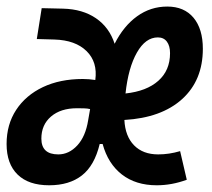

<svg xmlns="http://www.w3.org/2000/svg" viewBox="-32 -547 638 577"><path d="M443.4 -83Q476.1 -83 509.3 -92.8L529.3 -6.8Q484.4 9.8 439 9.8Q376 9.8 334.2 -22.7Q292.5 -55.2 276.4 -114.3H267.6Q252 -49.3 214.1 -19.8Q176.3 9.8 115.7 9.8Q53.7 9.8 20.8 -22.5Q-12.2 -54.7 -12.2 -114.3Q-12.2 -172.9 16.6 -216.8Q45.4 -260.7 96.9 -285.2Q148.4 -309.6 216.8 -309.6Q235.8 -309.6 254.4 -306.6Q261.7 -360.4 228.3 -393.3Q194.8 -426.3 131.8 -428.2L78.6 -429.7L93.3 -522.5L157.7 -521Q216.3 -519.5 256.3 -492.2Q296.4 -464.8 312.5 -415.5Q339.4 -468.8 379.9 -498Q420.4 -527.3 470.7 -527.3Q521.5 -527.3 549.6 -493.7Q577.6 -460 577.6 -400.4Q577.6 -305.7 515.4 -249.3Q453.1 -192.9 341.8 -186.5Q344.2 -137.7 370.8 -110.4Q397.5 -83 443.4 -83ZM238.8 -219.2Q230.5 -221.2 220.5 -221.4Q210.4 -221.7 199.2 -221.7Q150.4 -221.7 121.3 -196.8Q92.3 -171.9 92.3 -130.4Q92.3 -83 143.1 -83Q175.3 -83 200.2 -109.9Q225.1 -136.7 232.9 -185.5ZM345.2 -266.1Q408.7 -272.9 443.8 -304.2Q479 -335.4 479 -387.2Q479 -409.2 469.5 -421.9Q460 -434.6 442.4 -434.6Q405.3 -434.6 379.4 -388.9Q353.5 -343.3 345.2 -266.1Z"/></svg>

Font: Cascadia Mono PL
Style: Italic
Weight: 400
Italic angle: -10°
Monospace: yes
Designer: Aaron Bell
Foundry: Saja Typeworks
Version: Version 2404.023; ttfautohint (v1.8.4)